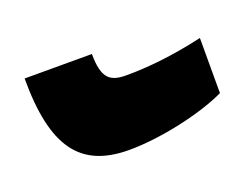

<svg xmlns="http://www.w3.org/2000/svg" viewBox="-49 -471 507 386"><g transform="rotate(-20 205.0 -277.5)"><path d="M174 -174C239 -174 329 -193 384 -219V-337C318 -322 264 -317 220 -317C186 -317 169 -327 169 -381H25C25 -235 69 -174 174 -174Z"/></g></svg>

Font: Noto Sans Armenian SemiCondensed Black
Style: Regular
Weight: 900
Width: 4
Designer: Monotype Design Team
Foundry: Monotype Imaging Inc.
Version: Version 2.008